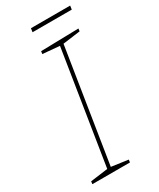

<svg xmlns="http://www.w3.org/2000/svg" viewBox="-205 -873 774 937"><g transform="rotate(-30 182.0 -404.5)"><path d="M341 -677 236 -663 244 -671 141 -21 136 -29 236 -15 234 0H22L24 -15L130 -29L121 -21L224 -671L230 -663L128 -672L130 -687L343 -692ZM364 -809 361 -788H140L143 -809Z"/></g></svg>

Font: Bitter Thin
Style: Italic
Weight: 100
Italic angle: -9°
Designer: Sol Matas, and Bitter project Authors
Foundry: Sol Matas
Version: Version 2.002